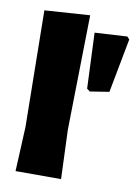

<svg xmlns="http://www.w3.org/2000/svg" viewBox="-81 -756 581 810"><g transform="rotate(10 209.5 -351.0)"><path d="M239 -702 230 -210 238 0H43L52 -190L45 -689ZM409 -641 419 -630 375 -398 293 -385 280 -395 270 -633Z"/></g></svg>

Font: Alegreya Sans Black
Style: Regular
Weight: 900
Designer: Juan Pablo del Peral
Foundry: Huerta Tipografica
Version: Version 2.007